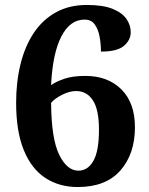

<svg xmlns="http://www.w3.org/2000/svg" viewBox="-20 -744 599 774"><path d="M293 10Q219 10 163 -26.5Q107 -63 76 -138.5Q45 -214 45 -330Q45 -413 62.5 -484.5Q80 -556 115 -609.5Q150 -663 204 -693.5Q258 -724 330 -724Q395 -724 433.5 -708.5Q472 -693 489.5 -668Q507 -643 507 -614Q507 -583 480 -559.5Q453 -536 387 -536Q387 -566 381.5 -596Q376 -626 362 -645.5Q348 -665 321 -665Q262 -665 227 -596.5Q192 -528 186 -401Q206 -415 239.5 -426.5Q273 -438 324 -438Q415 -438 469.5 -383.5Q524 -329 524 -231Q524 -124 465.5 -57Q407 10 293 10ZM296 -56Q334 -56 356.5 -95.5Q379 -135 379 -221Q379 -302 354.5 -339.5Q330 -377 287 -377Q260 -377 229.5 -361.5Q199 -346 186 -329Q187 -185 218.5 -120.5Q250 -56 296 -56Z"/></svg>

Font: NotoSerif-Bold
Style: Regular
Weight: 700
Designer: Monotype Design Team
Foundry: Monotype Imaging Inc.
Version: Version 2.007; ttfautohint (v1.8) -l 8 -r 50 -G 200 -x 14 -D